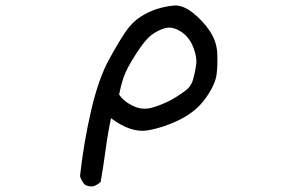

<svg xmlns="http://www.w3.org/2000/svg" viewBox="-20 -540 1040 690"><path d="M314.5 129.9Q297.9 130.9 285.2 124Q272.5 110.4 267.6 92.8Q280.3 -24.4 307.1 -141.1Q334 -257.8 372.6 -327.6Q411.1 -397.5 434.1 -429.7Q457 -461.9 485.4 -480Q513.7 -498 542.5 -507.3Q571.3 -516.6 603.5 -520Q635.7 -523.4 672.9 -494.1Q710 -464.8 734.4 -427.7Q758.8 -390.6 760.7 -348.6Q762.7 -306.6 758.3 -272Q753.9 -237.3 720.7 -189.5Q687.5 -141.6 630.4 -112.3Q573.2 -83 512.7 -71.8Q452.1 -60.5 378.9 -115.2Q367.2 -59.6 359.4 -1Q351.6 57.6 341.8 113.3Q330.1 125 314.5 129.9ZM640.6 -210Q666 -226.6 673.8 -253.9Q681.6 -281.2 685.1 -308.6Q688.5 -335.9 673.8 -372.1Q659.2 -408.2 628.9 -427.2Q598.6 -446.3 572.3 -438.5Q545.9 -430.7 523.4 -413.6Q501 -396.5 467.8 -344.7Q434.6 -293 424.3 -262.2Q414.1 -231.4 408.2 -200.2Q424.8 -174.8 459.5 -158.7Q494.1 -142.6 530.8 -154.3Q567.4 -166 592.8 -179.7Q618.2 -193.4 640.6 -210Z"/></svg>

Font: JasonHandwriting2
Style: Regular
Weight: 400
Version: Version 1.05.10